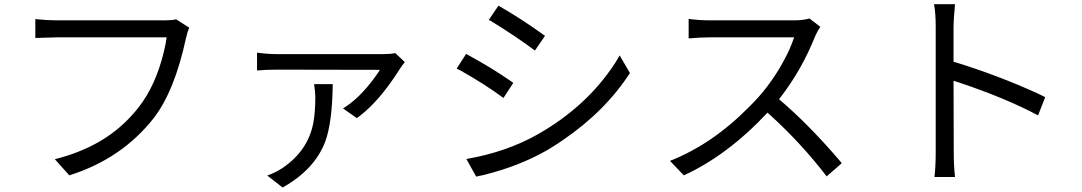

<svg xmlns="http://www.w3.org/2000/svg" viewBox="-20 -794 5040 894"><path d="M799.8 -704.1 861.3 -665Q852.5 -646.5 845.7 -615.2Q793 -371.1 697.3 -246.1Q547.9 -54.7 302.7 22.5L235.4 -52.7Q460.9 -109.4 591.8 -254.9Q609.4 -273.4 625 -293.9Q705.1 -395.5 743.2 -553.7Q752 -589.8 755.9 -620.1H245.1Q221.7 -620.1 144.5 -617.2V-705.1Q201.2 -699.2 245.1 -699.2H747.1Q781.2 -699.2 799.8 -704.1Z M1442.4 -402.3H1529.3Q1527.3 -223.6 1494.1 -133.8Q1444.3 -3.9 1295.9 79.1L1224.6 23.4Q1262.7 9.8 1293.9 -10.7Q1413.1 -90.8 1438.5 -219.7Q1448.2 -270.5 1448.2 -342.8Q1448.2 -364.3 1442.4 -402.3ZM1820.3 -546.9 1865.2 -504.9Q1852.5 -490.2 1844.7 -477.5Q1750 -327.1 1656.2 -254.9Q1648.4 -249 1641.6 -244.1L1577.1 -289.1Q1653.3 -335 1725.6 -434.6Q1739.3 -453.1 1749 -468.8L1271.5 -469.7Q1217.8 -469.7 1176.8 -465.8V-548.8Q1226.6 -542 1271.5 -542H1764.6Q1798.8 -542 1820.3 -546.9Z M2300.8 -767.6Q2402.3 -710 2506.8 -634.8Q2512.7 -629.9 2517.6 -627L2470.7 -558.6Q2377.9 -627.9 2263.7 -697.3Q2258.8 -699.2 2255.9 -701.2ZM2151.4 -53.7Q2338.9 -85.9 2486.3 -169.9Q2711.9 -298.8 2841.8 -497.1Q2854.5 -516.6 2865.2 -536.1L2913.1 -454.1Q2797.9 -275.4 2596.7 -138.7Q2563.5 -116.2 2529.3 -95.7Q2398.4 -20.5 2233.4 20.5Q2213.9 25.4 2197.3 28.3ZM2150.4 -543Q2269.5 -478.5 2360.4 -415Q2366.2 -411.1 2370.1 -408.2L2324.2 -337.9Q2237.3 -402.3 2124 -465.8Q2114.3 -470.7 2106.4 -474.6Z M3749 -708 3799.8 -668.9Q3787.1 -651.4 3775.4 -625Q3714.8 -472.7 3617.2 -344.7Q3612.3 -337.9 3607.4 -332Q3743.2 -216.8 3884.8 -51.8Q3892.6 -42 3899.4 -34.2L3829.1 27.3Q3711.9 -126 3564.5 -259.8Q3558.6 -264.6 3553.7 -269.5Q3367.2 -70.3 3164.1 22.5L3099.6 -44.9Q3297.9 -123 3469.7 -297.9Q3492.2 -320.3 3511.7 -341.8Q3597.7 -439.5 3654.3 -560.5Q3668.9 -593.8 3677.7 -620.1H3288.1Q3241.2 -620.1 3186.5 -615.2V-706.1Q3234.4 -699.2 3288.1 -699.2H3673.8Q3720.7 -699.2 3749 -708Z M4846.7 -341.8 4813.5 -256.8Q4663.1 -336.9 4447.3 -409.2Q4432.6 -414.1 4419.9 -418L4420.9 -87.9Q4420.9 -19.5 4426.8 30.3H4331.1Q4336.9 -18.6 4336.9 -87.9V-669.9Q4336.9 -732.4 4329.1 -774.4H4426.8Q4419.9 -701.2 4419.9 -669.9V-506.8Q4624 -444.3 4810.5 -359.4Q4830.1 -349.6 4846.7 -341.8Z"/></svg>

Font: Taipei Sans TC Beta
Style: Regular
Weight: 400
Designer: JT Foundry
Foundry: JT Foundry
Version: Version 1.000